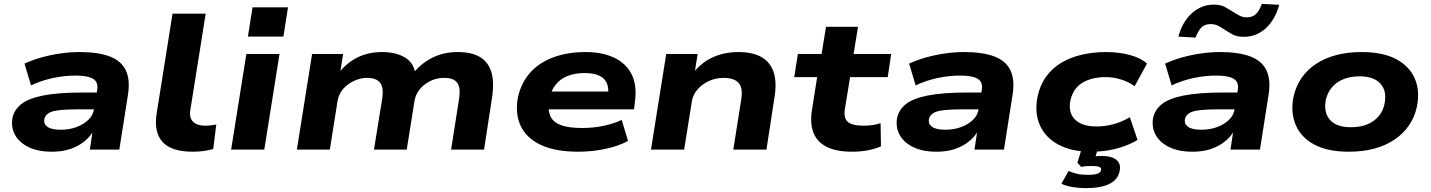

<svg xmlns="http://www.w3.org/2000/svg" viewBox="-20 -776 7424 996"><path d="M250 11Q177 11 128 -13Q79 -37 57.5 -77Q36 -117 45 -166Q55 -208 91 -236.5Q127 -265 203.5 -280.5Q280 -296 408 -296H505L492 -209H394Q327 -209 288 -204.5Q249 -200 232 -189Q215 -178 210 -159Q205 -134 225.5 -118.5Q246 -103 296 -103Q339 -103 376 -116.5Q413 -130 438.5 -154.5Q464 -179 468 -212L484 -309Q491 -350 463 -367Q435 -384 372 -384Q315 -384 255.5 -371.5Q196 -359 141 -333L107 -446Q148 -465 196.5 -478.5Q245 -492 295.5 -499Q346 -506 392 -506Q487 -506 547 -484Q607 -462 631.5 -413.5Q656 -365 644 -286L599 0H446L462 -105H469Q451 -70 419.5 -44Q388 -18 346 -3.5Q304 11 250 11Z M980 11Q868 11 822.5 -40.5Q777 -92 793 -190L875 -705H1047L967 -203Q963 -179 970.5 -161Q978 -143 997 -133.5Q1016 -124 1046 -124Q1061 -124 1077 -126Q1093 -128 1102 -130L1086 -3Q1061 4 1035 7.5Q1009 11 980 11Z M1266 -586 1290 -738H1474L1450 -586ZM1179 0 1258 -496H1430L1351 0Z M1520 0 1599 -496H1760L1744 -396H1736Q1777 -449 1833.5 -477.5Q1890 -506 1961 -506Q2031 -506 2077 -480Q2123 -454 2133 -402L2126 -399Q2167 -449 2224.5 -477.5Q2282 -506 2355 -506Q2425 -506 2468.5 -481Q2512 -456 2528.5 -403.5Q2545 -351 2532 -267L2491 0H2320L2361 -260Q2368 -304 2361 -327.5Q2354 -351 2335 -361.5Q2316 -372 2285 -372Q2244 -372 2210.5 -355Q2177 -338 2156 -311Q2135 -284 2130 -251L2090 0H1920L1962 -260Q1969 -304 1961.5 -327.5Q1954 -351 1934.5 -361.5Q1915 -372 1885 -372Q1855 -372 1828.5 -361.5Q1802 -351 1781 -334.5Q1760 -318 1747.5 -297Q1735 -276 1731 -252L1691 0Z M2979 11Q2860 11 2785 -24.5Q2710 -60 2680.5 -124Q2651 -188 2667 -272Q2684 -348 2731 -400Q2778 -452 2851.5 -479Q2925 -506 3018 -506Q3104 -506 3165.5 -477Q3227 -448 3256 -391.5Q3285 -335 3274 -251L3269 -209H2797L2810 -301H3159L3134 -281Q3139 -321 3127 -346.5Q3115 -372 3086.5 -384.5Q3058 -397 3013 -397Q2962 -397 2923.5 -381.5Q2885 -366 2861 -335Q2837 -304 2829 -259V-256Q2821 -209 2833.5 -177Q2846 -145 2886 -128.5Q2926 -112 3000 -112Q3058 -112 3112 -123.5Q3166 -135 3205 -154L3238 -45Q3191 -19 3122 -4Q3053 11 2979 11Z M3357 0 3436 -496H3599L3583 -395H3574Q3618 -452 3678 -479Q3738 -506 3811 -506Q3883 -506 3929 -480.5Q3975 -455 3993 -402.5Q4011 -350 3997 -267L3956 0H3784L3825 -259Q3832 -303 3823 -326.5Q3814 -350 3791.5 -361Q3769 -372 3734 -372Q3692 -372 3656 -355Q3620 -338 3597 -310.5Q3574 -283 3569 -250L3529 0Z M4400 11Q4319 11 4269 -14Q4219 -39 4200 -87Q4181 -135 4192 -205L4219 -376H4100L4119 -496H4242L4265 -637H4431L4408 -496H4603L4585 -376H4390L4363 -212Q4355 -164 4378 -144Q4401 -124 4459 -124Q4483 -124 4505 -127Q4527 -130 4548 -137L4550 -17Q4518 -3 4480.5 4Q4443 11 4400 11Z M4839 11Q4766 11 4717 -13Q4668 -37 4646.5 -77Q4625 -117 4634 -166Q4644 -208 4680 -236.5Q4716 -265 4792.5 -280.5Q4869 -296 4997 -296H5094L5081 -209H4983Q4916 -209 4877 -204.5Q4838 -200 4821 -189Q4804 -178 4799 -159Q4794 -134 4814.5 -118.5Q4835 -103 4885 -103Q4928 -103 4965 -116.5Q5002 -130 5027.5 -154.5Q5053 -179 5057 -212L5073 -309Q5080 -350 5052 -367Q5024 -384 4961 -384Q4904 -384 4844.5 -371.5Q4785 -359 4730 -333L4696 -446Q4737 -465 4785.5 -478.5Q4834 -492 4884.5 -499Q4935 -506 4981 -506Q5076 -506 5136 -484Q5196 -462 5220.5 -413.5Q5245 -365 5233 -286L5188 0H5035L5051 -105H5058Q5040 -70 5008.5 -44Q4977 -18 4935 -3.5Q4893 11 4839 11Z M5640 11Q5539 11 5471 -25.5Q5403 -62 5374.5 -126Q5346 -190 5362 -274Q5375 -335 5407 -379Q5439 -423 5486.5 -451Q5534 -479 5593 -492.5Q5652 -506 5717 -506Q5785 -506 5842 -490.5Q5899 -475 5930 -446L5866 -329Q5835 -351 5796 -363.5Q5757 -376 5715 -376Q5679 -376 5648.5 -368.5Q5618 -361 5594.5 -346.5Q5571 -332 5555.5 -309.5Q5540 -287 5533 -256Q5520 -193 5556 -156.5Q5592 -120 5669 -120Q5713 -120 5757 -132Q5801 -144 5841 -168L5881 -50Q5851 -32 5813 -18Q5775 -4 5731.5 3.5Q5688 11 5640 11ZM5613 200Q5577 200 5542 194Q5507 188 5486 177L5523 111Q5547 121 5569 126Q5591 131 5623 131Q5657 131 5673 125Q5689 119 5692 106Q5694 94 5681.5 89.5Q5669 85 5644 85Q5634 85 5619.5 85.5Q5605 86 5589 90L5569 68L5596 -20H5680L5656 59L5620 43Q5639 38 5657 35.5Q5675 33 5693 33Q5728 33 5750.5 41.5Q5773 50 5783.5 67.5Q5794 85 5788 112Q5779 157 5734 178.5Q5689 200 5613 200Z M6167 11Q6094 11 6045 -13Q5996 -37 5974.5 -77Q5953 -117 5962 -166Q5972 -208 6008 -236.5Q6044 -265 6120.5 -280.5Q6197 -296 6325 -296H6422L6409 -209H6311Q6244 -209 6205 -204.5Q6166 -200 6149 -189Q6132 -178 6127 -159Q6122 -134 6142.5 -118.5Q6163 -103 6213 -103Q6256 -103 6293 -116.5Q6330 -130 6355.5 -154.5Q6381 -179 6385 -212L6401 -309Q6408 -350 6380 -367Q6352 -384 6289 -384Q6232 -384 6172.5 -371.5Q6113 -359 6058 -333L6024 -446Q6065 -465 6113.5 -478.5Q6162 -492 6212.5 -499Q6263 -506 6309 -506Q6404 -506 6464 -484Q6524 -462 6548.5 -413.5Q6573 -365 6561 -286L6516 0H6363L6379 -105H6386Q6368 -70 6336.5 -44Q6305 -18 6263 -3.5Q6221 11 6167 11ZM6182 -581 6093 -586Q6113 -662 6162.5 -707Q6212 -752 6277 -752Q6313 -752 6336.5 -738.5Q6360 -725 6381 -712Q6396 -702 6412 -694Q6428 -686 6448 -686Q6477 -686 6495 -703Q6513 -720 6526 -756L6616 -751Q6595 -674 6546.5 -629.5Q6498 -585 6432 -585Q6396 -585 6373.5 -597.5Q6351 -610 6330 -624Q6314 -635 6297.5 -643Q6281 -651 6259 -651Q6230 -651 6212.5 -633.5Q6195 -616 6182 -581Z M6977 11Q6867 11 6798 -26Q6729 -63 6701.5 -128Q6674 -193 6690 -274Q6703 -330 6732.5 -372.5Q6762 -415 6807.5 -445Q6853 -475 6912.5 -490.5Q6972 -506 7044 -506Q7154 -506 7223 -469Q7292 -432 7319.5 -368Q7347 -304 7330 -222Q7318 -167 7288 -124Q7258 -81 7213 -51Q7168 -21 7109 -5Q7050 11 6977 11ZM6987 -116Q7035 -116 7070.5 -130Q7106 -144 7130 -171Q7154 -198 7162 -236Q7176 -302 7142 -341Q7108 -380 7033 -380Q6987 -380 6951 -366Q6915 -352 6891.5 -325.5Q6868 -299 6858 -260Q6845 -194 6878.5 -155Q6912 -116 6987 -116Z"/></svg>

Font: Nunito Sans 10pt Expanded ExtraBold
Style: Italic
Weight: 800
Width: 7
Italic angle: -9°
Designer: Vernon Adams
Foundry: Vernon Adams
Version: Version 3.101;gftools[0.9.27]